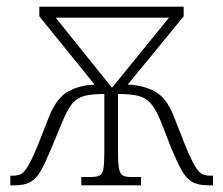

<svg xmlns="http://www.w3.org/2000/svg" viewBox="-20 -556 670 576"><path d="M11 0V-29H20Q33 -29 43 -34Q53 -39 64.5 -58.5Q76 -78 93 -119L128 -208Q151 -264 186 -282.5Q221 -301 264 -302L98 -507V-536H531V-507L363 -302Q407 -301 443 -282.5Q479 -264 501 -208L536 -119Q553 -78 564.5 -58.5Q576 -39 586.5 -34Q597 -29 609 -29H619V0H606Q575 0 557 -10Q539 -20 525.5 -44Q512 -68 494 -111L462 -193Q447 -229 432 -246Q417 -263 394.5 -268.5Q372 -274 334 -274V-97Q334 -63 337.5 -48Q341 -33 349.5 -29Q358 -25 373 -25H403V0H224V-25H252Q269 -25 278 -29Q287 -33 290 -48.5Q293 -64 293 -98V-274Q256 -274 234 -268.5Q212 -263 197.5 -246Q183 -229 168 -193L134 -111Q117 -70 103.5 -45.5Q90 -21 72 -10.5Q54 0 24 0ZM315 -294H317L487 -503H147Z"/></svg>

Font: Noto Serif ExtraLight
Style: Regular
Weight: 200
Designer: Monotype Design Team
Foundry: Monotype Imaging Inc.
Version: Version 2.015; ttfautohint (v1.8.4.7-5d5b)